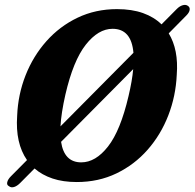

<svg xmlns="http://www.w3.org/2000/svg" viewBox="-20 -748 811 800"><path d="M17 27.5Q7.5 23 10.2 11Q13 -1 25.5 -13.5L92.5 -81Q43.5 -151.5 51.5 -265.5Q55 -354 86.5 -434Q118 -514 173.2 -576.2Q228.5 -638.5 303.2 -674.2Q378 -710 467.5 -710Q529.5 -710 575.8 -693.5Q622 -677 653 -646.5L717 -711Q728.5 -722.5 741.2 -726.2Q754 -730 763 -723.5Q772 -717.5 770.2 -706.5Q768.5 -695.5 756.5 -683.5L683 -609Q724.5 -541 716.5 -437Q712.5 -347.5 681.2 -267Q650 -186.5 595 -124Q540 -61.5 465.2 -25.5Q390.5 10.5 300 10.5Q242.5 10.5 198.8 -4.2Q155 -19 124 -46L64 14.5Q51 27.5 38.5 31.2Q26 35 17 27.5ZM252.5 -354Q235 -277 232 -221.5L536 -528Q527.5 -628 449 -628Q389.5 -628 337.2 -561.5Q285 -495 252.5 -354ZM318.5 -71.5Q378.5 -71.5 430.2 -137.8Q482 -204 515.5 -347.5Q530.5 -410.5 535 -460L234.5 -157Q247.5 -71.5 318.5 -71.5Z"/></svg>

Font: Fraunces 144pt S100
Style: Bold Italic
Weight: 700
Italic angle: -16°
Version: Version 1.000; ttfautohint (v1.8.3)